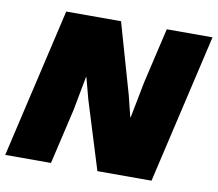

<svg xmlns="http://www.w3.org/2000/svg" viewBox="-82 -748 948 835"><g transform="rotate(10 391.5 -330.0)"><path d="M-8 0 145 -660H387L476 -349L499 -256H501L532 -415L589 -660H791L638 0H399L306 -300L281 -394H279L251 -245L194 0Z"/></g></svg>

Font: Work Sans Black
Style: Italic
Weight: 900
Italic angle: -13°
Designer: Wei Huang
Foundry: Wei Huang
Version: Version 2.009; ttfautohint (v1.8.3)